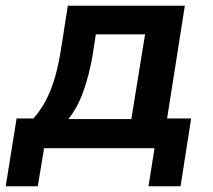

<svg xmlns="http://www.w3.org/2000/svg" viewBox="-41 -518 745 671"><path d="M-21 133 17 -104H76Q102 -134 120.5 -169.5Q139 -205 152 -251Q165 -297 174 -357L196 -498H605L543 -104H627L590 133H478L499 0H113L91 133ZM198 -102H418L466 -398H294L283 -327Q272 -261 251.5 -202Q231 -143 198 -102Z"/></svg>

Font: Nunito Sans 8pt
Style: Bold Italic
Weight: 700
Italic angle: -9°
Version: Version 3.101;gftools[0.9.27]